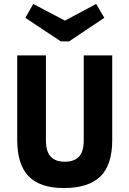

<svg xmlns="http://www.w3.org/2000/svg" viewBox="-20 -935 654 970"><path d="M403 -226V-655H547V-228Q547 -101 486.5 -43Q426 15 303 15Q182 15 124.5 -44.5Q67 -104 67 -228V-655H212V-226Q212 -170 236 -144Q260 -118 307 -118Q354 -118 378.5 -143Q403 -168 403 -226ZM507 -845 329 -726H300L299 -826L466 -915ZM108 -845 148 -915 317 -826 316 -726H287Z"/></svg>

Font: Intel One Mono Light
Style: Regular
Weight: 300
Monospace: yes
Designer: Fred Shallcrass
Foundry: Frere-Jones Type LLC
Version: Version 1.004